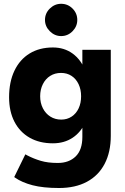

<svg xmlns="http://www.w3.org/2000/svg" viewBox="-20 -757 645 991"><path d="M57.6 159.9 53.4 156.8 110.8 39.6 121.2 45.3Q153.7 62.2 190.3 73.1Q226.9 84.1 278.3 84.1Q336 84.1 370.6 50.3Q405.1 16.6 405.1 -50.3V-500H551.8V-56.1Q551.8 27.9 520.1 88.6Q488.5 149.2 428.6 181.3Q368.7 213.4 284.8 213.4Q203.2 213.4 148.3 199.2Q93.4 184.9 57.6 159.9ZM26.9 -255.1Q26.9 -334.2 54.5 -392Q82.1 -449.9 132.8 -480.9Q183.6 -512 252.9 -512Q311.6 -512 354.8 -480.6Q398.1 -449.2 421.2 -390.6Q444.4 -332 444.4 -252.2Q444.4 -180.1 421.2 -127.4Q398.1 -74.7 354.8 -46Q311.6 -17.3 252.9 -17.3Q183.6 -17.3 132.8 -46.4Q82.1 -75.4 54.5 -128.8Q26.9 -182.3 26.9 -255.1ZM398.6 -260.2Q398.6 -295.1 385.6 -322.6Q372.5 -350.2 349.1 -365.4Q325.7 -380.6 295 -380.6Q263.5 -380.6 239.3 -365.4Q215 -350.2 201.2 -322.6Q187.3 -295.1 187.3 -260.2Q187.3 -225.7 201.3 -198.2Q215.3 -170.7 239.9 -155.2Q264.5 -139.7 296 -139.7Q326.4 -139.7 349.8 -155.2Q373.2 -170.7 385.9 -197.9Q398.6 -225 398.6 -260.2ZM212.2 -654.1Q212.2 -688.4 237.2 -712.9Q262.2 -737.4 295.6 -737.4Q329.9 -737.4 354.4 -712.9Q378.9 -688.4 378.9 -654.1Q378.9 -620.8 354.4 -595.8Q329.9 -570.8 295.6 -570.8Q262.2 -570.8 237.2 -595.8Q212.2 -620.8 212.2 -654.1Z"/></svg>

Font: Oak Sans Light
Style: Regular
Weight: 400
Designer: Erik Kennedy, Walven
Foundry: Erik Kennedy, Walven
Version: Version 1.100;Glyphs 3.1.2 (3151)